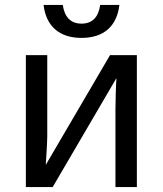

<svg xmlns="http://www.w3.org/2000/svg" viewBox="-20 -760 661 780"><path d="M311 -606C402 -606 455 -654 465 -740H387C380 -690 355 -664 311 -664C268 -664 242 -690 235 -740H157C167 -654 221 -606 311 -606ZM85 0H194L452 -441H453C451 -415 449 -347 449 -316V0H536V-536H427L167 -92H166C168 -119 172 -184 172 -209V-536H85Z"/></svg>

Font: Noto Sans Math
Style: Regular
Weight: 400
Designer: Monotype Design Team, Delve Withrington, Jeff Kellem
Foundry: Monotype Imaging Inc., Delve Fonts LLC
Version: Version 3.000